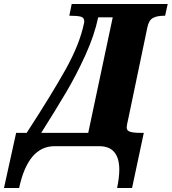

<svg xmlns="http://www.w3.org/2000/svg" viewBox="-107 -734 862 964"><path d="M-26 -67H27Q153 -261 222.5 -385.5Q292 -510 314 -614Q316 -620 316 -627Q316 -646 298 -650.5Q280 -655 244 -655H241L253 -714H735L722 -655H718Q681 -655 660.5 -643.5Q640 -632 633 -597L539 -147Q529 -104 529 -94Q529 -78 546 -72.5Q563 -67 597 -67H615L556 210H481Q492 155 492 119Q492 0 391 0H167Q34 0 -11 210H-87ZM336 -67 459 -647H386Q367 -556 321 -455.5Q275 -355 225 -270.5Q175 -186 100 -67Z"/></svg>

Font: Noto Serif NarrowBlack
Style: Italic
Weight: 900
Width: 4
Italic angle: -12°
Designer: Monotype Design Team
Foundry: Monotype Imaging Inc.
Version: Version 1.001